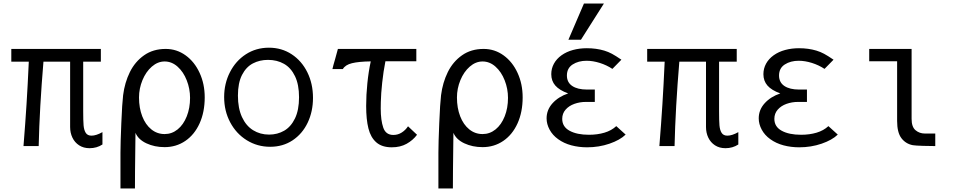

<svg xmlns="http://www.w3.org/2000/svg" viewBox="-20 -827 5440 1087"><path d="M377 -108V-478H226Q204 -216 199 0H113Q123.5 -130.5 130.2 -237.2Q137 -344 143 -478H44V-550H551V-478H451V-197Q451 -144 453.2 -117.2Q455.5 -90.5 465.5 -74.8Q475.5 -59 498 -59Q524.5 -59 560 -79V-9Q528 12 487 12Q453 12 428 -4.2Q403 -20.5 390 -47.8Q377 -75 377 -108Z M662 240V38Q662 -15.5 666.8 -129.5Q671.5 -243.5 677 -288Q686 -359.5 715.2 -418.8Q744.5 -478 795.8 -514Q847 -550 918 -550Q980.5 -550 1031 -513.5Q1081.5 -477 1110.2 -414.2Q1139 -351.5 1139 -276Q1139 -192.5 1110 -128.5Q1081 -64.5 1029.2 -29.2Q977.5 6 912 6Q855 6 809 -15.5Q763 -37 747 -75Q745.5 0 744.5 140.5Q744.5 204 744 240ZM1056 -273Q1056 -324.5 1037.2 -372.2Q1018.5 -420 985.5 -449.5Q952.5 -479 912 -479Q873 -479 839.5 -449.8Q806 -420.5 786.5 -373.2Q767 -326 767 -275Q767 -216 785.2 -168.8Q803.5 -121.5 836.5 -94.8Q869.5 -68 912 -68Q953 -68 985.8 -94.5Q1018.5 -121 1037.2 -168Q1056 -215 1056 -273Z M1249 -277.5Q1249 -354 1281.8 -418.2Q1314.5 -482.5 1372.2 -519.8Q1430 -557 1502.5 -557Q1574.5 -557 1631.2 -519.8Q1688 -482.5 1720 -417.8Q1752 -353 1752 -273Q1752 -195.5 1721.8 -132.2Q1691.5 -69 1636.5 -32.5Q1581.5 4 1509.5 4Q1437 4 1377.2 -33Q1317.5 -70 1283.2 -134.5Q1249 -199 1249 -277.5ZM1673 -276.5Q1673 -348 1650.2 -395.5Q1627.5 -443 1588 -465.5Q1548.5 -488 1497.5 -488Q1450 -488 1411.8 -468Q1373.5 -448 1350.2 -402.8Q1327 -357.5 1327 -285.5Q1327 -214 1350 -164.2Q1373 -114.5 1413 -89.8Q1453 -65 1503.5 -65Q1550.5 -65 1588.8 -87Q1627 -109 1650 -156.5Q1673 -204 1673 -276.5Z M1877 -491.5Q1885.5 -520.5 1893 -550H2337V-480H2162Q2150.5 -422.5 2143.8 -359.5Q2137 -296.5 2136 -249L2135.5 -212Q2135.5 -146 2149.8 -104.5Q2164 -63 2207 -63Q2233 -63 2254.5 -76.8Q2276 -90.5 2290 -112L2341 -64Q2318 -33 2282.2 -13Q2246.5 7 2198 7Q2142.5 7 2110.5 -21Q2078.5 -49 2065.8 -100Q2053 -151 2053 -227Q2053 -289.5 2059.8 -355.8Q2066.5 -422 2079 -479.5Q2010.5 -478.5 1972.8 -469.2Q1935 -460 1921 -436H1862Q1866 -454.5 1877 -491.5Z M2462 240V38Q2462 -15.5 2466.8 -129.5Q2471.5 -243.5 2477 -288Q2486 -359.5 2515.2 -418.8Q2544.5 -478 2595.8 -514Q2647 -550 2718 -550Q2780.5 -550 2831 -513.5Q2881.5 -477 2910.2 -414.2Q2939 -351.5 2939 -276Q2939 -192.5 2910 -128.5Q2881 -64.5 2829.2 -29.2Q2777.5 6 2712 6Q2655 6 2609 -15.5Q2563 -37 2547 -75Q2545.5 0 2544.5 140.5Q2544.5 204 2544 240ZM2856 -273Q2856 -324.5 2837.2 -372.2Q2818.5 -420 2785.5 -449.5Q2752.5 -479 2712 -479Q2673 -479 2639.5 -449.8Q2606 -420.5 2586.5 -373.2Q2567 -326 2567 -275Q2567 -216 2585.2 -168.8Q2603.5 -121.5 2636.5 -94.8Q2669.5 -68 2712 -68Q2753 -68 2785.8 -94.5Q2818.5 -121 2837.2 -168Q2856 -215 2856 -273Z M3140 -39Q3108.5 -61.5 3091.5 -93Q3074.5 -124.5 3074.5 -157Q3074.5 -205.5 3108.5 -242.8Q3142.5 -280 3196.5 -298Q3146.5 -316.5 3123.8 -342.8Q3101 -369 3101 -407Q3101 -439 3116 -466.5Q3131 -494 3159 -514Q3187 -534 3223.8 -544Q3260.5 -554 3302.5 -554Q3355.5 -554 3401 -540.5Q3424 -533.5 3444.5 -522.5Q3465 -511.5 3498 -489L3447 -437Q3414.5 -458.5 3375.5 -470.8Q3336.5 -483 3301 -483Q3254.5 -483 3222 -462Q3189.5 -441 3189.5 -399.5Q3189.5 -360.5 3219.8 -340.2Q3250 -320 3303 -320H3347.5V-250H3297Q3262.5 -250 3231.8 -239Q3201 -228 3182 -206.2Q3163 -184.5 3163 -154Q3163 -109.5 3204.5 -86.8Q3246 -64 3314.5 -64Q3362 -64 3401.8 -75.8Q3441.5 -87.5 3469 -113L3522 -65Q3490 -34 3430.5 -13.5Q3371 7 3303.5 7Q3257 7 3214.8 -4.2Q3172.5 -15.5 3140 -39ZM3198 -602 3286 -807H3399L3269 -602Z M3977 -108V-478H3826Q3804 -216 3799 0H3713Q3723.5 -130.5 3730.2 -237.2Q3737 -344 3743 -478H3644V-550H4151V-478H4051V-197Q4051 -144 4053.2 -117.2Q4055.5 -90.5 4065.5 -74.8Q4075.5 -59 4098 -59Q4124.5 -59 4160 -79V-9Q4128 12 4087 12Q4053 12 4028 -4.2Q4003 -20.5 3990 -47.8Q3977 -75 3977 -108Z M4341 -39Q4309.5 -61.5 4292.5 -93Q4275.5 -124.5 4275.5 -157Q4275.5 -205.5 4309.5 -242.8Q4343.5 -280 4397.5 -298Q4347.5 -316.5 4324.8 -342.8Q4302 -369 4302 -407Q4302 -439 4317 -466.5Q4332 -494 4360 -514Q4388 -534 4424.8 -544Q4461.5 -554 4503.5 -554Q4556.5 -554 4602 -540.5Q4625 -533.5 4645.5 -522.5Q4666 -511.5 4699 -489L4648 -437Q4615.5 -458.5 4576.5 -470.8Q4537.5 -483 4502 -483Q4455.5 -483 4423 -462Q4390.5 -441 4390.5 -399.5Q4390.5 -360.5 4420.8 -340.2Q4451 -320 4504 -320H4548.5V-250H4498Q4463.5 -250 4432.8 -239Q4402 -228 4383 -206.2Q4364 -184.5 4364 -154Q4364 -109.5 4405.5 -86.8Q4447 -64 4515.5 -64Q4563 -64 4602.8 -75.8Q4642.5 -87.5 4670 -113L4723 -65Q4691 -34 4631.5 -13.5Q4572 7 4504.5 7Q4458 7 4415.8 -4.2Q4373.5 -15.5 4341 -39Z M5059 -142V-480H4901V-550H5141V-154Q5141 -108.5 5163.2 -89.8Q5185.5 -71 5216 -71H5275V0Q5248 0 5205.8 -1.2Q5163.5 -2.5 5148 -5Q5108 -12.5 5083.5 -44.5Q5059 -76.5 5059 -142Z"/></svg>

Font: JuliaMono
Style: Regular
Weight: 400
Monospace: yes
Designer: cormullion
Foundry: corm
Version: Version 0.055; ttfautohint (v1.8.4)